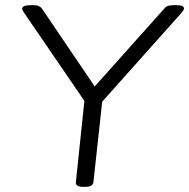

<svg xmlns="http://www.w3.org/2000/svg" viewBox="-20 -722 733 744"><path d="M302 2Q272 2 274 -16L307 -331L73 -673Q66 -683 66 -689Q66 -702 102 -702H112Q133 -702 143 -688L347 -387L616 -688Q623 -697 632.5 -699.5Q642 -702 654 -702H663Q680 -702 686.5 -698.5Q693 -695 693 -689Q693 -684 684 -673L376 -328L342 -16Q340 2 310 2Z"/></svg>

Font: Asap Expanded Expanded Light
Style: Italic
Weight: 300
Width: 7
Italic angle: -6°
Designer: Pablo Cosgaya
Foundry: Omnibus-Type
Version: Version 3.001; ttfautohint (v1.8.4.7-5d5b)